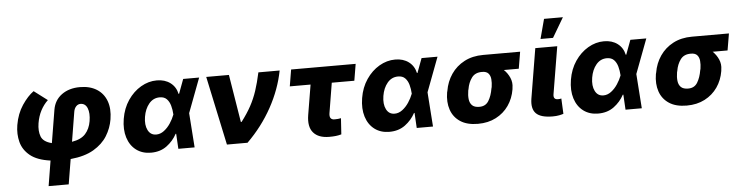

<svg xmlns="http://www.w3.org/2000/svg" viewBox="-53 -1040 5858 1515"><g transform="rotate(-5 2876.0 -283.0)"><path d="M278.3 204.1 311 4.4Q206.1 -9.8 150.9 -54.7Q95.7 -99.6 79.1 -163.1Q62.5 -226.6 74.2 -297.4Q89.4 -386.7 133.5 -452.6Q177.7 -518.6 225.6 -552.7L331.5 -472.7Q297.4 -440.4 274.4 -396.7Q251.5 -353 242.2 -297.4Q232.4 -236.3 249 -192.4Q265.6 -148.4 333.5 -131.8L376.5 -392.6Q389.2 -467.8 447.5 -510.3Q505.9 -552.7 591.8 -552.7Q670.4 -552.7 724.4 -519Q778.3 -485.4 801.3 -423.6Q824.2 -361.8 810.5 -278.3Q799.3 -209.5 761.7 -148.7Q724.1 -87.9 653.1 -46.1Q582 -4.4 470.2 6.3L437.5 204.1ZM492.7 -128.4Q564.9 -140.1 599.9 -179Q634.8 -217.8 645 -278.3Q655.3 -341.8 639.4 -381.1Q623.5 -420.4 585 -420.4Q564.9 -420.4 550.3 -404.8Q535.6 -389.2 531.2 -362.8Z M1106.9 11.7Q1038.1 11.7 990 -24.4Q941.9 -60.5 921.6 -124.8Q901.4 -189 915 -272.5Q928.7 -356 971.4 -418.9Q1014.2 -481.9 1074.5 -517.3Q1134.8 -552.7 1201.2 -552.7Q1264.6 -552.7 1307.9 -520.3Q1351.1 -487.8 1363.3 -431.6H1367.2L1409.7 -545.9H1536.1L1433.1 -272.9L1452.6 0H1323.7L1316.9 -119.6H1312.5Q1283.2 -64.5 1231.7 -26.4Q1180.2 11.7 1106.9 11.7ZM1308.1 -272.9V-274.4Q1306.2 -310.5 1297.1 -343.3Q1288.1 -376 1268.1 -396.7Q1248 -417.5 1211.9 -417.5Q1161.1 -417.5 1127.4 -377.2Q1093.8 -336.9 1083.5 -274.4Q1073.2 -210.4 1094.2 -168.9Q1115.2 -127.4 1160.2 -127.4Q1192.9 -127.4 1221.9 -149.4Q1251 -171.4 1272.9 -204.6Q1294.9 -237.8 1307.6 -271.5Z M1708.5 0 1592.3 -545.9H1772L1833.5 -168H1839.4Q1886.7 -230 1916.7 -285.4Q1946.8 -340.8 1967.3 -402.6Q1987.8 -464.4 2005.4 -545.9H2173.8Q2145.5 -398.9 2067.9 -257.8Q1990.2 -116.7 1871.6 0Z M2775.9 -545.9 2753.9 -414.1H2575.2L2536.1 -176.3Q2527.8 -124 2572.3 -124Q2589.8 -124 2599.6 -125.2Q2609.4 -126.5 2623 -128.9L2614.7 -1.5Q2592.3 4.9 2570.6 7.3Q2548.8 9.8 2518.1 9.8Q2433.6 9.8 2393.1 -36.9Q2352.5 -83.5 2367.7 -176.8L2407.2 -414.1H2242.7L2264.6 -545.9Z M2995.1 11.7Q2926.3 11.7 2878.2 -24.4Q2830.1 -60.5 2809.8 -124.8Q2789.6 -189 2803.2 -272.5Q2816.9 -356 2859.6 -418.9Q2902.3 -481.9 2962.6 -517.3Q3022.9 -552.7 3089.4 -552.7Q3152.8 -552.7 3196 -520.3Q3239.3 -487.8 3251.5 -431.6H3255.4L3297.9 -545.9H3424.3L3321.3 -272.9L3340.8 0H3211.9L3205.1 -119.6H3200.7Q3171.4 -64.5 3119.9 -26.4Q3068.4 11.7 2995.1 11.7ZM3196.3 -272.9V-274.4Q3194.3 -310.5 3185.3 -343.3Q3176.3 -376 3156.2 -396.7Q3136.2 -417.5 3100.1 -417.5Q3049.3 -417.5 3015.6 -377.2Q2981.9 -336.9 2971.7 -274.4Q2961.4 -210.4 2982.4 -168.9Q3003.4 -127.4 3048.3 -127.4Q3081.1 -127.4 3110.1 -149.4Q3139.2 -171.4 3161.1 -204.6Q3183.1 -237.8 3195.8 -271.5Z M3475.1 -258.8 3478 -269.5Q3490.2 -343.3 3530.3 -401.9Q3570.3 -460.4 3634.8 -494.4Q3699.2 -528.3 3784.7 -528.3H4077.1L4054.7 -395.5H3936.5Q3965.8 -368.2 3982.7 -329.8Q3999.5 -291.5 3992.2 -249L3991.2 -238.3Q3979.5 -166.5 3940.7 -110.6Q3901.9 -54.7 3839.8 -22.5Q3777.8 9.8 3696.8 9.8Q3610.8 9.8 3557.4 -25.4Q3503.9 -60.5 3483.2 -121.3Q3462.4 -182.1 3475.1 -258.8ZM3645.5 -269.5 3642.6 -258.8Q3636.2 -220.7 3639.9 -189.9Q3643.6 -159.2 3662.1 -141.1Q3680.7 -123 3718.8 -123Q3768.6 -122.6 3792.7 -162.1Q3816.9 -201.7 3826.2 -258.8L3829.1 -269.5Q3834.5 -303.7 3831.8 -332.3Q3829.1 -360.8 3813.5 -378.2Q3797.9 -395.5 3764.6 -395.5H3763.2Q3708.5 -396 3681.2 -358.4Q3653.8 -320.8 3645.5 -269.5Z M4289.1 2.9Q4194.8 2.9 4157.7 -34.4Q4120.6 -71.8 4133.3 -151.4L4198.7 -545.9H4372.6L4310.1 -170.4Q4303.7 -128.9 4341.8 -128.9Q4360.4 -128.9 4368.7 -132.3L4374.5 -10.3Q4362.3 -5.9 4340.1 -1.5Q4317.9 2.9 4289.1 2.9ZM4246.1 -614.3 4287.6 -770H4437L4345.2 -614.3Z M4648.9 11.7Q4580.1 11.7 4532 -24.4Q4483.9 -60.5 4463.6 -124.8Q4443.4 -189 4457 -272.5Q4470.7 -356 4513.4 -418.9Q4556.2 -481.9 4616.5 -517.3Q4676.8 -552.7 4743.2 -552.7Q4806.6 -552.7 4849.9 -520.3Q4893.1 -487.8 4905.3 -431.6H4909.2L4951.7 -545.9H5078.1L4975.1 -272.9L4994.6 0H4865.7L4858.9 -119.6H4854.5Q4825.2 -64.5 4773.7 -26.4Q4722.2 11.7 4648.9 11.7ZM4850.1 -272.9V-274.4Q4848.1 -310.5 4839.1 -343.3Q4830.1 -376 4810.1 -396.7Q4790 -417.5 4753.9 -417.5Q4703.1 -417.5 4669.4 -377.2Q4635.7 -336.9 4625.5 -274.4Q4615.2 -210.4 4636.2 -168.9Q4657.2 -127.4 4702.1 -127.4Q4734.9 -127.4 4763.9 -149.4Q4793 -171.4 4814.9 -204.6Q4836.9 -237.8 4849.6 -271.5Z M5128.9 -258.8 5131.8 -269.5Q5144 -343.3 5184.1 -401.9Q5224.1 -460.4 5288.6 -494.4Q5353 -528.3 5438.5 -528.3H5731L5708.5 -395.5H5590.3Q5619.6 -368.2 5636.5 -329.8Q5653.3 -291.5 5646 -249L5645 -238.3Q5633.3 -166.5 5594.5 -110.6Q5555.7 -54.7 5493.7 -22.5Q5431.6 9.8 5350.6 9.8Q5264.6 9.8 5211.2 -25.4Q5157.7 -60.5 5137 -121.3Q5116.2 -182.1 5128.9 -258.8ZM5299.3 -269.5 5296.4 -258.8Q5290 -220.7 5293.7 -189.9Q5297.4 -159.2 5315.9 -141.1Q5334.5 -123 5372.6 -123Q5422.4 -122.6 5446.5 -162.1Q5470.7 -201.7 5480 -258.8L5482.9 -269.5Q5488.3 -303.7 5485.6 -332.3Q5482.9 -360.8 5467.3 -378.2Q5451.7 -395.5 5418.5 -395.5H5417Q5362.3 -396 5335 -358.4Q5307.6 -320.8 5299.3 -269.5Z"/></g></svg>

Font: Inter Extra Bold
Style: Italic
Weight: 800
Italic angle: -9.39999°
Designer: Rasmus Andersson
Foundry: rsms
Version: Version 4.000;git-3c8e0fc